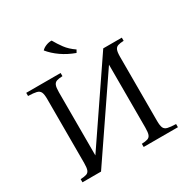

<svg xmlns="http://www.w3.org/2000/svg" viewBox="-191 -1039 1183 1209"><g transform="rotate(-30 400.5 -435.0)"><path d="M66 0V-23Q93 -24 108.5 -29Q124 -34 130 -50Q136 -66 136 -100V-565Q136 -600 128.5 -615.5Q121 -631 101 -636Q81 -641 41 -642V-665H291V-642Q264 -641 249 -636Q234 -631 227.5 -615.5Q221 -600 221 -565V-106L601 -665H736V-642Q709 -641 694 -636Q679 -631 672.5 -615.5Q666 -600 666 -565V-100Q666 -66 673 -50Q680 -34 700.5 -29Q721 -24 760 -23V0H511V-23Q538 -24 553.5 -29Q569 -34 575 -50Q581 -66 581 -100V-558L201 0ZM344 -870Q363 -836 387 -803.5Q411 -771 452 -743L441 -724Q386 -744 342.5 -774.5Q299 -805 270 -841Q283 -855 304 -863Q325 -871 344 -870Z"/></g></svg>

Font: Bona Nova
Style: Regular
Weight: 400
Designer: Mateusz Machalski
Foundry: Capitalics
Version: Version 4.001; ttfautohint (v1.8.3)